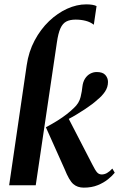

<svg xmlns="http://www.w3.org/2000/svg" viewBox="-20 -850 546 881"><path d="M22 0 102.5 -550.5Q111.5 -613 139 -664.5Q166.5 -716 205.2 -753Q244 -790 288.2 -810Q332.5 -830 375.5 -830Q391.5 -830 403.5 -828Q415.5 -826 423 -822L410.5 -736.5Q394.5 -749 373 -754.5Q351.5 -760 327 -760Q301 -760 284.2 -751.2Q267.5 -742.5 257.2 -719.8Q247 -697 241 -655L144 0ZM364.5 11Q335 11 316 -5.8Q297 -22.5 276.5 -74L190.5 -266Q221.5 -282.5 244.5 -297Q267.5 -311.5 285.5 -325.5Q303.5 -339.5 319 -354.5Q343 -376.5 349.8 -404.8Q356.5 -433 358 -452Q360.5 -474 370 -489Q379.5 -504 393.8 -511.8Q408 -519.5 424 -519.5Q451.5 -519.5 463.5 -505.8Q475.5 -492 475.5 -474Q475.5 -450 461.8 -429.5Q448 -409 426.5 -392Q417 -383 402.5 -372Q388 -361 370.2 -349.2Q352.5 -337.5 333.2 -325.8Q314 -314 295.5 -304.5L404 -94.5Q417 -68.5 425.5 -59Q434 -49.5 447 -49.5Q459 -49.5 470.8 -56Q482.5 -62.5 495.5 -76.5L506.5 -57.5Q495.5 -43.5 475.8 -27.5Q456 -11.5 428.2 -0.2Q400.5 11 364.5 11Z"/></svg>

Font: Merriweather 144pt SemiBold
Style: Italic
Weight: 600
Italic angle: -7.8°
Version: Version 2.101